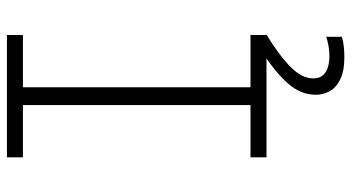

<svg xmlns="http://www.w3.org/2000/svg" viewBox="-244 -526 989 540"><g transform="rotate(-90 250.0 -255.5)"><path d="M78 0V-45H225V-685H78V-730H422V-685H275V-45H422V0ZM359 219Q320 219 296.5 207Q273 195 263.5 177Q254 159 254 138Q254 96 287 59Q320 22 379 -15L423 0Q364 36 332 68Q300 100 300 131Q300 149 309 159Q318 169 332.5 173Q347 177 362 177Q377 177 391 174.5Q405 172 417 168V212Q404 216 389.5 217.5Q375 219 359 219Z"/></g></svg>

Font: M PLUS 1 Code Light
Style: Regular
Weight: 300
Designer: Coji Morishita
Foundry: UNDERFOREST DESIGN
Version: Version 1.002